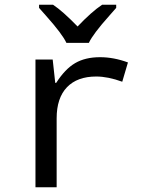

<svg xmlns="http://www.w3.org/2000/svg" viewBox="-20 -786 640 806"><path d="M517.1 -523.9 493.2 -442.9Q433.1 -464.8 383.8 -464.8Q304.2 -464.8 261 -419.7Q217.8 -374.5 217.8 -289.1V0H128.9V-536.1H201.2L211.9 -438H215.8Q252.9 -496.1 295.4 -521Q337.9 -545.9 399.9 -545.9Q457.5 -545.9 517.1 -523.9ZM467.8 -752.9Q455.6 -738.8 439 -720.2Q370.1 -643.1 353 -606H258.8Q241.7 -643.1 172.9 -720.2L144 -752.9V-766.1H202.6Q242.7 -739.7 305.7 -674.8Q365.2 -737.3 408.7 -766.1H467.8Z"/></svg>

Font: Noto Mono
Style: Regular
Weight: 400
Designer: Monotype Design Team
Foundry: Monotype Imaging Inc.
Version: Version 1.00